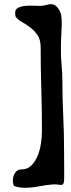

<svg xmlns="http://www.w3.org/2000/svg" viewBox="-20 -838 338 911"><path d="M167 -810Q184 -810 196 -813.5Q208 -817 218 -818Q228 -819 237.5 -815Q247 -811 258 -795Q267 -782 270 -767Q273 -752 273 -730.5Q273 -709 271 -677Q269 -645 269 -597Q269 -561 272.5 -525.5Q276 -490 276 -454Q276 -372 280 -288.5Q284 -205 284 -123Q284 -71 284.5 -39.5Q285 -8 284.5 9Q284 26 281.5 32Q279 38 273 39Q267 40 256.5 38Q246 36 230 37Q196 40 163 46.5Q130 53 96 53Q70 53 46 44Q41 32 41 20Q41 -2 51.5 -18Q62 -34 81 -34Q110 -34 129 -53Q148 -72 159 -99.5Q170 -127 174.5 -158.5Q179 -190 179 -216Q179 -319 176 -415Q173 -511 173 -613Q173 -649 158.5 -670.5Q144 -692 124.5 -707Q105 -722 85 -733Q65 -744 54 -759Q53 -764 52.5 -768.5Q52 -773 52 -778Q52 -794 66 -801Q80 -808 98.5 -810Q117 -812 136.5 -811Q156 -810 167 -810Z"/></svg>

Font: CAT Altenglisch
Style: Regular
Weight: 400
Designer: Peter Wiegel
Foundry: Peter Wiegel, CAT Fonts
Version: Version 1.000